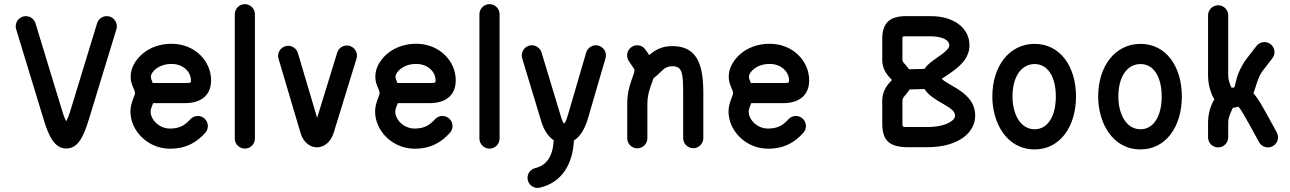

<svg xmlns="http://www.w3.org/2000/svg" viewBox="-20 -713 6249 930"><path d="M58.1 -571.8 190.9 -136.2C215.3 -54.7 243.7 6.3 300.8 6.3C360.8 6.3 386.2 -56.2 412.1 -140.1L543.9 -571.8C545.4 -576.7 545.9 -581.1 545.9 -585.9C545.9 -612.8 523.9 -634.8 497.1 -634.8C475.1 -634.8 456.5 -620.6 450.2 -600.1L318.4 -168.5C313 -150.9 306.6 -137.2 300.8 -125C295.4 -135.7 289.1 -149.4 284.7 -164.6L151.9 -600.1C145.5 -620.6 127 -634.8 105 -634.8C78.1 -634.8 56.2 -612.8 56.2 -585.9C56.2 -581.1 56.6 -576.7 58.1 -571.8Z M901.4 -134.8C877 -107.4 850.6 -90.3 803.2 -90.3C751.5 -90.3 709.5 -132.3 709.5 -172.9C709.5 -184.1 715.8 -197.3 721.7 -213.4H876C956.5 -213.4 1002.4 -253.4 1002.4 -324.2C1002.4 -417.5 923.3 -501 811 -501C693.8 -501 624 -422.9 614.3 -359.9C606.4 -307.1 633.8 -283.7 633.8 -260.7C633.8 -250 611.8 -214.4 611.8 -172.9C611.8 -78.6 696.8 7.3 803.2 7.3C886.7 7.3 937.5 -28.3 974.6 -70.3C982.4 -79.1 986.8 -90.3 986.8 -102.5C986.8 -129.4 964.8 -151.4 938 -151.4C923.3 -151.4 910.2 -144.5 901.4 -134.8ZM710.9 -345.2C713.9 -363.8 746.1 -403.3 811 -403.3C867.7 -403.3 904.8 -364.7 904.8 -324.2C904.8 -313 906.7 -311 876 -311H719.7C714.4 -324.7 709.5 -335.4 710.9 -345.2Z M1214.8 -42V-644C1214.8 -670.9 1192.9 -692.9 1166 -692.9C1139.2 -692.9 1117.2 -670.9 1117.2 -644V-42C1117.2 -15.1 1139.2 6.8 1166 6.8C1192.9 6.8 1214.8 -15.1 1214.8 -42Z M1613.3 -458 1516.1 -142.1 1422.9 -456.1C1417 -476.1 1397.9 -491.2 1376 -491.2C1349.1 -491.2 1327.1 -469.2 1327.1 -442.4C1327.1 -437.5 1327.6 -433.1 1329.1 -428.7L1435.5 -69.8C1462.9 23.9 1567.4 24.9 1596.7 -71.3L1707 -429.7C1708.5 -434.6 1709 -439 1709 -443.8C1709 -470.7 1687 -492.7 1660.2 -492.7C1638.2 -492.7 1619.6 -478.5 1613.3 -458Z M2086.4 -134.8C2062 -107.4 2035.6 -90.3 1988.3 -90.3C1936.5 -90.3 1894.5 -132.3 1894.5 -172.9C1894.5 -184.1 1900.9 -197.3 1906.7 -213.4H2061C2141.6 -213.4 2187.5 -253.4 2187.5 -324.2C2187.5 -417.5 2108.4 -501 1996.1 -501C1878.9 -501 1809.1 -422.9 1799.3 -359.9C1791.5 -307.1 1818.8 -283.7 1818.8 -260.7C1818.8 -250 1796.9 -214.4 1796.9 -172.9C1796.9 -78.6 1881.8 7.3 1988.3 7.3C2071.8 7.3 2122.6 -28.3 2159.7 -70.3C2167.5 -79.1 2171.9 -90.3 2171.9 -102.5C2171.9 -129.4 2149.9 -151.4 2123 -151.4C2108.4 -151.4 2095.2 -144.5 2086.4 -134.8ZM1896 -345.2C1898.9 -363.8 1931.2 -403.3 1996.1 -403.3C2052.7 -403.3 2089.8 -364.7 2089.8 -324.2C2089.8 -313 2091.8 -311 2061 -311H1904.8C1899.4 -324.7 1894.5 -335.4 1896 -345.2Z M2399.9 -42V-644C2399.9 -670.9 2377.9 -692.9 2351.1 -692.9C2324.2 -692.9 2302.2 -670.9 2302.2 -644V-42C2302.2 -15.1 2324.2 6.8 2351.1 6.8C2377.9 6.8 2399.9 -15.1 2399.9 -42Z M2819.3 -458.5 2732.9 -163.1C2720.2 -120.1 2715.8 -115.7 2712.4 -115.7C2709 -115.7 2705.6 -120.1 2695.3 -153.8L2603 -459C2597.2 -478.5 2578.1 -493.7 2556.2 -493.7C2529.3 -493.7 2507.3 -471.7 2507.3 -444.8C2507.3 -439.9 2507.8 -435.5 2509.3 -430.7L2601.6 -125.5C2614.7 -82 2635.7 -51.3 2662.1 -33.7C2658.2 42 2628.9 87.9 2572.8 101.1C2551.8 106 2535.2 125.5 2535.2 148.4C2535.2 175.3 2557.1 197.3 2584 197.3C2587.9 197.3 2591.3 196.8 2595.2 195.8C2702.1 170.9 2754.4 81.1 2759.8 -32.2C2788.1 -50.3 2811.5 -84.5 2826.7 -135.7L2913.1 -431.2C2914.6 -436 2915 -439.9 2915 -444.8C2915 -471.7 2893.1 -493.7 2866.2 -493.7C2844.2 -493.7 2825.2 -478.5 2819.3 -458.5Z M3024.9 -418.9C3034.7 -403.3 3043.5 -392.1 3049.3 -382.8C3052.2 -377.9 3053.2 -375.5 3053.2 -374.5C3053.7 -363.3 3048.3 -352.1 3038.6 -323.7C3028.8 -295.9 3018.1 -258.8 3018.1 -209V-43.5C3018.1 -16.6 3040 5.4 3066.9 5.4C3093.8 5.4 3115.7 -16.6 3115.7 -43.5V-209C3115.7 -244.1 3122.6 -268.6 3130.4 -291.5C3135.7 -307.1 3141.1 -320.3 3145 -333.5C3189.5 -368.2 3195.8 -392.1 3236.3 -392.1C3283.2 -392.1 3289.1 -363.3 3289.1 -262.7V-43.9C3289.1 -17.1 3311 4.9 3337.9 4.9C3364.7 4.9 3386.7 -17.1 3386.7 -43.9V-262.7C3386.7 -401.4 3356.4 -489.7 3236.3 -489.7C3183.6 -489.7 3151.9 -469.7 3124.5 -446.3L3107.9 -470.7C3099.1 -484.4 3084 -493.7 3066.4 -493.7C3039.6 -493.7 3017.6 -471.7 3017.6 -444.8C3017.6 -435.1 3020 -426.8 3024.9 -418.9Z M3798.3 -134.8C3773.9 -107.4 3747.6 -90.3 3700.2 -90.3C3648.4 -90.3 3606.4 -132.3 3606.4 -172.9C3606.4 -184.1 3612.8 -197.3 3618.7 -213.4H3772.9C3853.5 -213.4 3899.4 -253.4 3899.4 -324.2C3899.4 -417.5 3820.3 -501 3708 -501C3590.8 -501 3521 -422.9 3511.2 -359.9C3503.4 -307.1 3530.8 -283.7 3530.8 -260.7C3530.8 -250 3508.8 -214.4 3508.8 -172.9C3508.8 -78.6 3593.8 7.3 3700.2 7.3C3783.7 7.3 3834.5 -28.3 3871.6 -70.3C3879.4 -79.1 3883.8 -90.3 3883.8 -102.5C3883.8 -129.4 3861.8 -151.4 3835 -151.4C3820.3 -151.4 3807.1 -144.5 3798.3 -134.8ZM3607.9 -345.2C3610.8 -363.8 3643.1 -403.3 3708 -403.3C3764.6 -403.3 3801.8 -364.7 3801.8 -324.2C3801.8 -313 3803.7 -311 3772.9 -311H3616.7C3611.3 -324.7 3606.4 -335.4 3607.9 -345.2Z M4488.8 -634.8H4369.1C4293 -634.8 4253.4 -605.5 4253.4 -523.9V-422.9C4253.4 -389.6 4266.1 -363.8 4287.1 -339.8C4295.9 -330.1 4299.3 -326.2 4300.8 -325.2C4299.3 -324.2 4296.4 -322.3 4290 -314.5C4268.1 -289.6 4253.4 -262.2 4253.4 -226.1V-116.7C4253.4 -35.2 4283.7 0 4379.4 0H4470.7C4626 0 4703.6 -73.2 4703.6 -151.9C4703.6 -219.2 4659.7 -258.3 4602.1 -292C4561 -315.4 4542.5 -326.7 4542.5 -332.5C4542.5 -332.5 4560.1 -342.3 4600.1 -371.6C4642.6 -403.3 4675.8 -439.9 4675.8 -494.1C4675.8 -575.2 4603 -634.8 4488.8 -634.8ZM4369.1 -537.1H4488.8C4543.9 -537.1 4578.1 -518.6 4578.1 -494.1C4578.1 -481.4 4566.9 -468.8 4541.5 -449.7C4507.3 -424.8 4475.6 -406.2 4458 -379.4L4383.3 -377.4C4376.5 -387.2 4368.7 -396 4360.4 -405.3C4352.5 -413.6 4351.1 -417.5 4351.1 -422.9V-523.9C4351.1 -537.1 4351.1 -537.1 4369.1 -537.1ZM4351.1 -116.7V-226.1C4351.1 -233.9 4354.5 -240.2 4364.3 -251C4372.1 -260.7 4379.9 -269.5 4386.2 -279.8L4458.5 -281.7C4477.1 -251 4512.2 -230.5 4553.2 -207C4588.9 -186 4606 -172.9 4606 -151.9C4606 -130.9 4564.5 -97.7 4470.7 -97.7H4379.4C4351.1 -97.7 4351.1 -97.7 4351.1 -116.7Z M4991.7 -86.9C4921.4 -86.9 4884.3 -161.6 4884.3 -245.6C4884.3 -343.8 4928.7 -402.8 4991.7 -402.8C5054.2 -402.8 5094.2 -342.8 5094.2 -245.6C5094.2 -146.5 5052.7 -86.9 4991.7 -86.9ZM4991.7 10.7C5114.7 10.7 5191.9 -100.1 5191.9 -245.6C5191.9 -389.6 5116.2 -500.5 4991.7 -500.5C4868.2 -500.5 4786.6 -392.1 4786.6 -245.6C4786.6 -120.1 4854 10.7 4991.7 10.7Z M5504.4 -86.9C5434.1 -86.9 5397 -161.6 5397 -245.6C5397 -343.8 5441.4 -402.8 5504.4 -402.8C5566.9 -402.8 5606.9 -342.8 5606.9 -245.6C5606.9 -146.5 5565.4 -86.9 5504.4 -86.9ZM5504.4 10.7C5627.4 10.7 5704.6 -100.1 5704.6 -245.6C5704.6 -389.6 5628.9 -500.5 5504.4 -500.5C5380.9 -500.5 5299.3 -392.1 5299.3 -245.6C5299.3 -120.1 5366.7 10.7 5504.4 10.7Z M5831.5 -638.7V-347.2C5831.5 -280.3 5860.8 -232.9 5862.3 -231.9C5860.8 -230.5 5831.5 -184.1 5831.5 -121.1V-47.9C5831.5 -21 5853.5 1 5880.4 1C5907.2 1 5929.2 -21 5929.2 -47.9V-121.1C5929.2 -146.5 5941.9 -167 5951.2 -190.4C5958 -191.4 5968.3 -193.4 5979 -196.3C5991.7 -181.2 6009.8 -149.4 6032.2 -108.9L6078.6 -24.4C6086.9 -9.3 6103 1 6121.6 1C6148.4 1 6170.4 -21 6170.4 -47.9C6170.4 -56.2 6168 -64.9 6164.6 -71.3L6118.2 -155.8C6095.2 -197.3 6074.7 -234.9 6051.3 -261.2C6064.5 -295.9 6072.8 -339.4 6096.2 -370.1L6143.1 -430.7C6149.4 -439 6153.3 -449.2 6153.3 -460.4C6153.3 -487.3 6131.3 -509.3 6104.5 -509.3C6088.9 -509.3 6074.7 -501.5 6065.9 -490.2L6019 -429.7C5965.3 -358.9 5964.8 -295.4 5958 -289.1L5945.3 -288.1C5937.5 -305.7 5929.2 -323.7 5929.2 -347.2V-638.7C5929.2 -665.5 5907.2 -687.5 5880.4 -687.5C5853.5 -687.5 5831.5 -665.5 5831.5 -638.7Z"/></svg>

Font: Velvelyne Book
Style: Bold
Weight: 700
Designer: Manon Van der Borght et Mariel Nils
Foundry: Velvetyne
Version: Version 1.070;Glyphs 3.3.1 (3343)